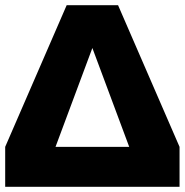

<svg xmlns="http://www.w3.org/2000/svg" viewBox="-30 -720 712 740"><path d="M-10 0V-154L227 -700H425L662 -154V0ZM184 -154H468L326 -535Z"/></svg>

Font: Panamera Black
Style: Regular
Weight: 900
Designer: Bastien Sozeau
Foundry: NBR — Bastien Sozeau
Version: Version 3.002; ttfautohint (v1.8.4.7-5d5b);gftools[0.9.33]